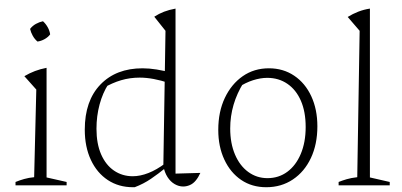

<svg xmlns="http://www.w3.org/2000/svg" viewBox="-20 -776 1683 804"><path d="M45 0V-14Q62 -21 81.5 -26.5Q101 -32 123 -34L132 -401L82 -457Q104 -470 126.5 -478.5Q149 -487 175 -492V-33L259 -14V0ZM160 -687Q172 -676 180 -661.5Q188 -647 190 -632Q181 -620 166.5 -612Q152 -604 137 -602Q125 -612 117 -626.5Q109 -641 106 -655Q116 -668 130.5 -676Q145 -684 160 -687Z M537 8Q477 8 431.5 -22Q386 -52 360.5 -106.5Q335 -161 335 -233Q335 -354 400.5 -422Q466 -490 577 -490Q605 -490 636 -485Q667 -480 700 -471L689 -428Q620 -451 565 -451Q524 -451 487 -440Q450 -429 414 -408L434 -424Q410 -387 397 -338.5Q384 -290 384 -237Q384 -174 403.5 -129.5Q423 -85 457.5 -61.5Q492 -38 536 -38Q567 -38 601.5 -51.5Q636 -65 672 -92V-72Q644 -49 612.5 -27.5Q581 -6 544 8Q542 8 540.5 8Q539 8 537 8ZM747 5Q729 5 711.5 -5Q694 -15 681.5 -34.5Q669 -54 664 -81L673 -647L626 -706Q646 -719 667 -727Q688 -735 715 -740V-49L819 -52Q811 -34 800 -20.5Q789 -7 775 -1Q761 5 747 5ZM689 -755 688 -756H689Z M1095 8Q1035 8 990 -22.5Q945 -53 919.5 -107.5Q894 -162 894 -232Q894 -308 921.5 -366Q949 -424 996.5 -457Q1044 -490 1106 -490Q1166 -490 1212 -459Q1258 -428 1283.5 -373Q1309 -318 1309 -247Q1309 -172 1282 -114.5Q1255 -57 1206.5 -24.5Q1158 8 1095 8ZM1100 -30Q1147 -30 1183 -56.5Q1219 -83 1239.5 -131.5Q1260 -180 1260 -244Q1260 -308 1240 -354Q1220 -400 1183.5 -425Q1147 -450 1099 -450Q1071 -450 1039.5 -440Q1008 -430 976 -409L1000 -430Q972 -385 958 -337Q944 -289 944 -238Q944 -176 964 -129Q984 -82 1019.5 -56Q1055 -30 1100 -30Z M1398 0V-14Q1413 -20 1431.5 -25.5Q1450 -31 1476 -34L1486 -647L1436 -705Q1457 -718 1480 -727Q1503 -736 1529 -740V-33L1612 -14V0Z"/></svg>

Font: Piazzolla Thin Thin
Style: Regular
Weight: 250
Version: Version 2.005